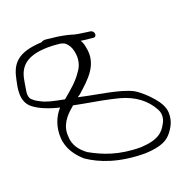

<svg xmlns="http://www.w3.org/2000/svg" viewBox="-171 -767 965 957"><g transform="rotate(-20 311.0 -288.5)"><path d="M-14 -354C17 -329 68 -309 120 -297C87 -261 68 -210 71 -155C74 -94 109 -50 145 -18C209 26 304 63 443 63C532 59 564 37 586 8C606 -18 622 -47 620 -90C618 -122 599 -149 581 -171C556 -200 527 -228 495 -247C430 -280 321 -292 220 -315L235 -325C296 -380 366 -438 344 -535C342 -549 338 -562 330 -574H333C345 -572 358 -570 374 -569L393 -567C415 -563 416 -597 392 -602L376 -604C343 -609 318 -611 293 -620C271 -626 232 -634 203 -636L170 -640C160 -641 150 -639 143 -634C135 -634 124 -633 116 -632C2 -621 -24 -567 -37 -503C-46 -462 -63 -394 -14 -354ZM-6 -392C-15 -410 -12 -422 -9 -441C-7 -456 -4 -471 -1 -488C10 -549 45 -606 193 -599L229 -596C235 -594 248 -592 253 -587C269 -575 279 -556 283 -536C292 -498 284 -461 264 -435C238 -394 198 -361 157 -327C99 -338 65 -345 36 -361C24 -367 13 -373 7 -379C1 -384 -4 -388 -6 -392ZM109 -148C104 -204 136 -245 180 -281C181 -283 183 -284 184 -285C202 -282 219 -278 236 -275C295 -265 360 -253 415 -239C493 -218 545 -176 575 -121C592 -92 583 -61 572 -44C553 -9 527 22 432 27C314 27 237 -5 171 -42C137 -67 109 -101 109 -148Z"/></g></svg>

Font: Stray Cat
Style: SuExtOpObl
Weight: 400
Version: Version 1.0